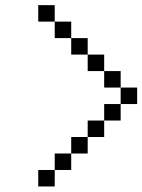

<svg xmlns="http://www.w3.org/2000/svg" viewBox="-20 -832 540 728"><path d="M125 -187.5H187.5V-125H125ZM187.5 -250H250V-187.5H187.5ZM250 -312.5H312.5V-250H250ZM312.5 -375H375V-312.5H312.5ZM375 -437.5H437.5V-375H375ZM437.5 -500H500V-437.5H437.5V-500H375V-562.5H437.5ZM312.5 -625H375V-562.5H312.5V-625H250V-687.5H312.5ZM187.5 -750H250V-687.5H187.5V-750H125V-812.5H187.5Z"/></svg>

Font: HE신이문
Style: regular
Weight: 500
Monospace: yes
Designer: Taeyun An (WindowsTiger)
Version: v1.1